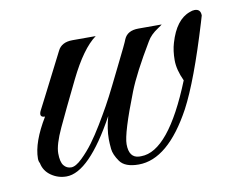

<svg xmlns="http://www.w3.org/2000/svg" viewBox="-51 -430 606 496"><g transform="rotate(-10 251.5 -182.0)"><path d="M503 -349 498 -332Q454 -186 418 -118Q353 2 276 2Q240 2 227 -16.5Q214 -35 212.5 -50Q211 -65 211 -76Q211 -103 220 -135Q146 0 87 0Q65 0 47 -12.5Q29 -25 25 -46Q22 -51 22 -58Q22 -101 59 -162Q43 -162 50 -178L68 -213Q117 -309 124 -323Q134 -344 163 -344H224Q188 -318 151.5 -243.5Q115 -169 95.5 -127Q76 -85 76 -62.5Q76 -40 83.5 -30.5Q91 -21 103 -21Q115 -21 132 -37.5Q149 -54 163 -73Q177 -92 191.5 -116Q206 -140 218 -161.5Q230 -183 244 -211.5Q258 -240 266 -256Q295 -314 298 -323Q307 -344 336 -344H397Q395 -342 386 -336Q366 -323 357 -307Q312 -232 294 -186Q254 -84 254 -55Q254 -19 281 -18Q283 -18 286 -18Q358 -18 428 -192Q414 -222 414 -247Q414 -272 420 -292Q437 -350 474 -363Q481 -366 487 -366Q503 -366 503 -349Z"/></g></svg>

Font: Great Vibes
Style: Regular
Weight: 400
Designer: Robert E. Leuschke
Foundry: Robert E. Leuschke
Version: Version 1.001